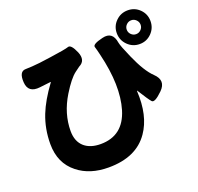

<svg xmlns="http://www.w3.org/2000/svg" viewBox="-156 -1018 1311 1274"><g transform="rotate(-20 500.0 -381.5)"><path d="M400 87Q268 87 183 19Q88 -56 88 -191Q88 -298 125 -392Q158 -476 231 -575Q234 -579 229 -578L152 -569Q67 -559 62 -637Q57 -715 105 -715Q110 -715 151 -717Q193 -719 287 -733Q395 -748 418.5 -756.5Q442 -765 470 -700Q497 -635 444 -609Q440 -607 410 -584Q369 -553 315 -465Q244 -349 244 -226Q244 -152 289 -113Q331 -77 403 -77Q563 -77 612 -240Q659 -398 602 -634Q593 -673 586 -695Q578 -717 654 -735Q730 -754 743 -669Q747 -645 786 -557Q839 -436 891 -387Q953 -328 894 -270Q834 -211 817 -230Q800 -249 752 -326Q749 -330 749 -325Q759 -149 684 -41Q596 87 400 87ZM873.5 -612Q824 -612 789 -647Q754 -682 754 -731.5Q754 -781 789 -815.5Q824 -850 873.5 -850Q923 -850 957.5 -815.5Q992 -781 992 -731.5Q992 -682 957.5 -647Q923 -612 873.5 -612ZM873 -682Q893 -682 907.5 -696.5Q922 -711 922 -731Q922 -751 907.5 -765.5Q893 -780 873 -780Q853 -780 838.5 -765.5Q824 -751 824 -731Q824 -711 838.5 -696.5Q853 -682 873 -682Z"/></g></svg>

Font: Resource Han Rounded JP Heavy
Style: Regular
Weight: 900
Designer: Cyano Hao (round all glyphs); Ryoko NISHIZUKA 西塚涼子 (kana, bopomofo & ideographs); Paul D. Hunt (Latin, Greek & Cyrillic)
Foundry: Cyano Hao
Version: 0.990